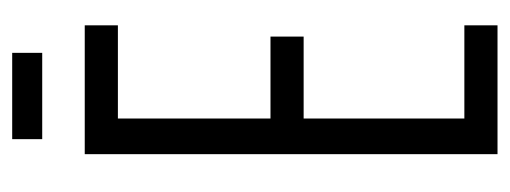

<svg xmlns="http://www.w3.org/2000/svg" viewBox="-274 -542 816 307"><g transform="rotate(-90 133.5 -388.0)"><path d="M41 0V-660H247V-607H98V-363H229V-310H98V-53H247V0ZM65 -728V-776H203V-728Z"/></g></svg>

Font: Bricolage Grotesque 96pt Condensed ExtraLight
Style: Regular
Weight: 200
Width: 3
Designer: Mathieu Triay
Foundry: Atelier Triay
Version: Version 1.001; ttfautohint (v1.8.4.7-5d5b);gftools[0.9.33.de